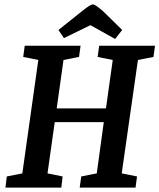

<svg xmlns="http://www.w3.org/2000/svg" viewBox="-20 -857 728 877"><path d="M5 0 11 -51 82 -65 155 -583 86 -597 93 -648H348L341 -597L270 -583L239 -362H464L495 -583L426 -597L433 -648H688L681 -597L610 -583L536 -65L606 -51L599 0H344L351 -51L422 -65L454 -299H230L197 -65L266 -51L260 0ZM506 -679 393 -742 272 -683 247 -720 332 -788Q354 -806 368 -816.5Q382 -827 391 -832Q400 -837 404 -837Q409 -837 419 -830.5Q429 -824 440.5 -814.5Q452 -805 462 -795L538 -720Z"/></svg>

Font: Faustina Light SemiBold
Style: Italic
Weight: 600
Italic angle: -8°
Version: Version 1.200